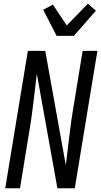

<svg xmlns="http://www.w3.org/2000/svg" viewBox="-20 -1007 541 1027"><path d="M8 0 129 -735H222L332 -123Q342 -202 351 -281.5Q360 -361 374 -441L422 -735H501L380 0H287L177 -612Q167 -533 158 -453.5Q149 -374 135 -294L87 0ZM283 -815 211 -955 263 -982 337 -871 450 -987 493 -950 375 -815Z"/></svg>

Font: Iosevka
Style: Italic
Weight: 400
Italic angle: -9°
Monospace: yes
Designer: Belleve Invis
Foundry: Belleve Invis
Version: Version 32.5.0; ttfautohint (v1.8.4)